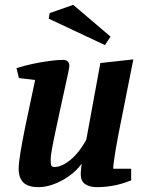

<svg xmlns="http://www.w3.org/2000/svg" viewBox="-20 -762 604 792"><path d="M139 10Q110 10 92 1.5Q74 -7 65.5 -24Q57 -41 57 -65Q57 -89 64.5 -134Q72 -179 83 -233.5Q94 -288 105.5 -340.5Q117 -393 125 -432L58 -440L48 -481Q79 -491 114.5 -498.5Q150 -506 183.5 -510.5Q217 -515 240 -515Q254 -515 260 -508Q266 -501 266 -490Q266 -485 260.5 -458Q255 -431 246 -391.5Q237 -352 227.5 -307Q218 -262 209 -220.5Q200 -179 194.5 -148Q189 -117 189 -105Q189 -89 191 -81Q193 -73 206 -73Q223 -73 246 -85.5Q269 -98 292.5 -123.5Q316 -149 336 -186L394 -502L530 -517L468 -205Q462 -175 457.5 -147Q453 -119 450 -98Q447 -77 447 -66H521V-18Q481 -2 446 4Q411 10 380 10Q350 10 331.5 -2.5Q313 -15 313 -43Q313 -47 313.5 -54.5Q314 -62 315 -71Q316 -80 317 -87Q297 -59 266.5 -37Q236 -15 202.5 -2.5Q169 10 139 10ZM413 -576 181 -685 185 -708 282 -742 436 -611Z"/></svg>

Font: Manuale
Style: Italic
Weight: 400
Italic angle: -11°
Designer: Eduardo Tunni / Pablo Cosgaya
Foundry: Eduardo Tunni / Pablo Cosgaya
Version: Version 1.002